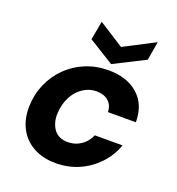

<svg xmlns="http://www.w3.org/2000/svg" viewBox="-134 -836 879 956"><g transform="rotate(20 306.0 -358.0)"><path d="M266 12Q198 12 147.5 -16Q97 -44 71 -94.5Q45 -145 47 -211Q49 -275 73 -329.5Q97 -384 139 -425.5Q181 -467 237 -490Q293 -513 358 -513Q456 -513 514.5 -461Q573 -409 573 -316H425Q424 -353 400 -373.5Q376 -394 337 -394Q298 -394 265 -371.5Q232 -349 212.5 -310.5Q193 -272 191 -223Q190 -197 196.5 -175.5Q203 -154 215 -138.5Q227 -123 245.5 -115Q264 -107 286 -107Q313 -107 335.5 -116.5Q358 -126 375.5 -143.5Q393 -161 403 -185H550Q529 -126 486.5 -81.5Q444 -37 388 -12.5Q332 12 266 12ZM539 -728 522 -629 358 -546 224 -629 242 -728 375 -643Z"/></g></svg>

Font: DM Sans 17pt ExtraBold
Style: Italic
Weight: 800
Italic angle: -10°
Version: Version 4.004;gftools[0.9.30]